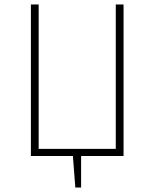

<svg xmlns="http://www.w3.org/2000/svg" viewBox="-20 -702 695 864"><path d="M536 0H345V142H319L308 0H119V-682H154V-32H501V-682H536Z"/></svg>

Font: FiraGO UltraLight
Style: Regular
Weight: 200
Designer: bBox Type
Foundry: bBox Type GmbH
Version: Version 1.001